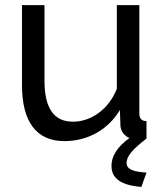

<svg xmlns="http://www.w3.org/2000/svg" viewBox="-20 -542 641 751"><path d="M553 0V-68C533 -69 525 -78 525 -100V-522H437V-195C406 -115 337 -66 265 -66C191 -66 154 -119 154 -226V-522H66V-209C66 -65 123 10 232 10C322 10 403 -34 449 -112L451 -51C452 -29 466 -11 486 -2C438 33 416 69 416 107C416 141 434 182 533 189L553 133C505 130 475 122 475 95C475 70 498 42 553 0Z"/></svg>

Font: FIGSv2-sans-serif Medium
Style: Regular
Weight: 500
Designer: Matt McInerney, Pablo Impallari, Rodrigo Fuenzalida,Mirko Velimirovic
Foundry: Matt McInerney, Pablo Impallari, Rodrigo Fuenzalida
Version: Version 4.021;hotconv 1.0.109;makeotfexe 2.5.65596